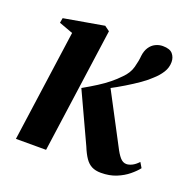

<svg xmlns="http://www.w3.org/2000/svg" viewBox="-102 -626 728 736"><g transform="rotate(20 262.0 -258.0)"><path d="M33.5 0 97 -455 40 -476 43.5 -496 207 -524.5 227.5 -509.5 156.5 0ZM383.5 11Q361.5 11 346.2 3.2Q331 -4.5 319.5 -21.2Q308 -38 297 -65L202.5 -269Q233.5 -286.5 257.5 -301.8Q281.5 -317 301 -332.8Q320.5 -348.5 337 -366Q360 -388.5 367.2 -415.5Q374.5 -442.5 376 -463Q378.5 -484 388 -498.5Q397.5 -513 411.8 -520Q426 -527 441.5 -527Q470.5 -527 482 -513.2Q493.5 -499.5 493.5 -480.5Q493.5 -457.5 481 -437.8Q468.5 -418 449 -401Q435 -387 410.8 -370Q386.5 -353 358 -335.8Q329.5 -318.5 300.8 -303.5Q272 -288.5 247.5 -278L302.5 -317L414.5 -104.5Q426.5 -80.5 438 -67.2Q449.5 -54 464 -54Q474 -54 486.5 -60Q499 -66 512 -80L524.5 -59Q513 -44 493.2 -27.8Q473.5 -11.5 446 -0.2Q418.5 11 383.5 11Z"/></g></svg>

Font: Merriweather 120pt SemiBold
Style: Italic
Weight: 600
Italic angle: -7.8°
Version: Version 2.101